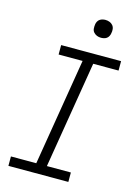

<svg xmlns="http://www.w3.org/2000/svg" viewBox="-137 -1010 774 1083"><g transform="rotate(15 250.0 -468.5)"><path d="M24 0V-55H172L275 -680H135V-735H485V-680H337L234 -55H374V0ZM341 -833Q328 -833 317 -837.5Q306 -842 298 -851Q290 -860 289 -872.5Q288 -885 290 -898Q291 -906 295.5 -914.5Q300 -923 307.5 -928Q315 -933 323.5 -935Q332 -937 340 -937Q353 -937 364.5 -932.5Q376 -928 383.5 -919Q391 -910 392.5 -897.5Q394 -885 391 -872Q390 -864 385.5 -855.5Q381 -847 374 -842Q367 -837 358 -835Q349 -833 341 -833Z"/></g></svg>

Font: Iosevka Curly Light
Style: Italic
Weight: 300
Italic angle: -9°
Monospace: yes
Designer: Belleve Invis
Foundry: Belleve Invis
Version: Version 22.1.2; ttfautohint (v1.8.4)